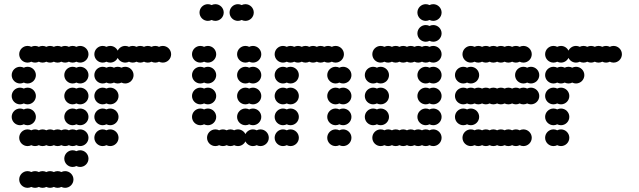

<svg xmlns="http://www.w3.org/2000/svg" viewBox="-20 -700 3064 920"><path d="M72 160C72 182 90 200 112 200C118.5 200 124.6 198.4 130 195.7C135.4 198.4 141.5 200 148 200C154.5 200 160.6 198.4 166 195.7C171.4 198.4 177.5 200 184 200C190.5 200 196.6 198.4 202 195.7C207.4 198.4 213.5 200 220 200C226.5 200 232.6 198.4 238 195.7C243.4 198.4 249.5 200 256 200C262.5 200 268.6 198.4 274 195.7C279.4 198.4 285.5 200 292 200C314 200 332 182 332 160C332 138 314 120 292 120C285.5 120 279.4 121.6 274 124.3C268.6 121.6 262.5 120 256 120C249.5 120 243.4 121.6 238 124.3C232.6 121.6 226.5 120 220 120C213.5 120 207.4 121.6 202 124.3C196.6 121.6 190.5 120 184 120C177.5 120 171.4 121.6 166 124.3C160.6 121.6 154.5 120 148 120C141.5 120 135.4 121.6 130 124.3C124.6 121.6 118.5 120 112 120C90 120 72 138 72 160ZM288 60C288 82 306 100 328 100C334.5 100 340.6 98.4 346 95.7C351.4 98.4 357.5 100 364 100C386 100 404 82 404 60C404 38 386 20 364 20C357.5 20 351.4 21.6 346 24.3C340.6 21.6 334.5 20 328 20C306 20 288 38 288 60ZM72 -40C72 -18 90 0 112 0C118.5 0 124.6 -1.6 130 -4.3C135.4 -1.6 141.5 0 148 0C154.5 0 160.6 -1.6 166 -4.3C171.4 -1.6 177.5 0 184 0C190.5 0 196.6 -1.6 202 -4.3C207.4 -1.6 213.5 0 220 0C226.5 0 232.6 -1.6 238 -4.3C243.4 -1.6 249.5 0 256 0C262.5 0 268.6 -1.6 274 -4.3C279.4 -1.6 285.5 0 292 0C298.5 0 304.6 -1.6 310 -4.3C315.4 -1.6 321.5 0 328 0C334.5 0 340.6 -1.6 346 -4.3C351.4 -1.6 357.5 0 364 0C386 0 404 -18 404 -40C404 -62 386 -80 364 -80C357.5 -80 351.4 -78.4 346 -75.7C340.6 -78.4 334.5 -80 328 -80C321.5 -80 315.4 -78.4 310 -75.7C304.6 -78.4 298.5 -80 292 -80C285.5 -80 279.4 -78.4 274 -75.7C268.6 -78.4 262.5 -80 256 -80C249.5 -80 243.4 -78.4 238 -75.7C232.6 -78.4 226.5 -80 220 -80C213.5 -80 207.4 -78.4 202 -75.7C196.6 -78.4 190.5 -80 184 -80C177.5 -80 171.4 -78.4 166 -75.7C160.6 -78.4 154.5 -80 148 -80C141.5 -80 135.4 -78.4 130 -75.7C124.6 -78.4 118.5 -80 112 -80C90 -80 72 -62 72 -40ZM288 -140C288 -118 306 -100 328 -100C334.5 -100 340.6 -101.6 346 -104.3C351.4 -101.6 357.5 -100 364 -100C386 -100 404 -118 404 -140C404 -162 386 -180 364 -180C357.5 -180 351.4 -178.4 346 -175.7C340.6 -178.4 334.5 -180 328 -180C306 -180 288 -162 288 -140ZM36 -140C36 -118 54 -100 76 -100C82.5 -100 88.6 -101.6 94 -104.3C99.4 -101.6 105.5 -100 112 -100C134 -100 152 -118 152 -140C152 -162 134 -180 112 -180C105.5 -180 99.4 -178.4 94 -175.7C88.6 -178.4 82.5 -180 76 -180C54 -180 36 -162 36 -140ZM288 -240C288 -218 306 -200 328 -200C334.5 -200 340.6 -201.6 346 -204.3C351.4 -201.6 357.5 -200 364 -200C386 -200 404 -218 404 -240C404 -262 386 -280 364 -280C357.5 -280 351.4 -278.4 346 -275.7C340.6 -278.4 334.5 -280 328 -280C306 -280 288 -262 288 -240ZM36 -240C36 -218 54 -200 76 -200C82.5 -200 88.6 -201.6 94 -204.3C99.4 -201.6 105.5 -200 112 -200C134 -200 152 -218 152 -240C152 -262 134 -280 112 -280C105.5 -280 99.4 -278.4 94 -275.7C88.6 -278.4 82.5 -280 76 -280C54 -280 36 -262 36 -240ZM288 -340C288 -318 306 -300 328 -300C334.5 -300 340.6 -301.6 346 -304.3C351.4 -301.6 357.5 -300 364 -300C386 -300 404 -318 404 -340C404 -362 386 -380 364 -380C357.5 -380 351.4 -378.4 346 -375.7C340.6 -378.4 334.5 -380 328 -380C306 -380 288 -362 288 -340ZM36 -340C36 -318 54 -300 76 -300C82.5 -300 88.6 -301.6 94 -304.3C99.4 -301.6 105.5 -300 112 -300C134 -300 152 -318 152 -340C152 -362 134 -380 112 -380C105.5 -380 99.4 -378.4 94 -375.7C88.6 -378.4 82.5 -380 76 -380C54 -380 36 -362 36 -340ZM72 -440C72 -418 90 -400 112 -400C118.5 -400 124.6 -401.6 130 -404.3C135.4 -401.6 141.5 -400 148 -400C154.5 -400 160.6 -401.6 166 -404.3C171.4 -401.6 177.5 -400 184 -400C190.5 -400 196.6 -401.6 202 -404.3C207.4 -401.6 213.5 -400 220 -400C226.5 -400 232.6 -401.6 238 -404.3C243.4 -401.6 249.5 -400 256 -400C262.5 -400 268.6 -401.6 274 -404.3C279.4 -401.6 285.5 -400 292 -400C298.5 -400 304.6 -401.6 310 -404.3C315.4 -401.6 321.5 -400 328 -400C334.5 -400 340.6 -401.6 346 -404.3C351.4 -401.6 357.5 -400 364 -400C386 -400 404 -418 404 -440C404 -462 386 -480 364 -480C357.5 -480 351.4 -478.4 346 -475.7C340.6 -478.4 334.5 -480 328 -480C321.5 -480 315.4 -478.4 310 -475.7C304.6 -478.4 298.5 -480 292 -480C285.5 -480 279.4 -478.4 274 -475.7C268.6 -478.4 262.5 -480 256 -480C249.5 -480 243.4 -478.4 238 -475.7C232.6 -478.4 226.5 -480 220 -480C213.5 -480 207.4 -478.4 202 -475.7C196.6 -478.4 190.5 -480 184 -480C177.5 -480 171.4 -478.4 166 -475.7C160.6 -478.4 154.5 -480 148 -480C141.5 -480 135.4 -478.4 130 -475.7C124.6 -478.4 118.5 -480 112 -480C90 -480 72 -462 72 -440Z M432 -40C432 -18 450 0 472 0C478.5 0 484.6 -1.6 490 -4.3C495.4 -1.6 501.5 0 508 0C530 0 548 -18 548 -40C548 -62 530 -80 508 -80C501.5 -80 495.4 -78.4 490 -75.7C484.6 -78.4 478.5 -80 472 -80C450 -80 432 -62 432 -40ZM432 -140C432 -118 450 -100 472 -100C478.5 -100 484.6 -101.6 490 -104.3C495.4 -101.6 501.5 -100 508 -100C530 -100 548 -118 548 -140C548 -162 530 -180 508 -180C501.5 -180 495.4 -178.4 490 -175.7C484.6 -178.4 478.5 -180 472 -180C450 -180 432 -162 432 -140ZM432 -240C432 -218 450 -200 472 -200C478.5 -200 484.6 -201.6 490 -204.3C495.4 -201.6 501.5 -200 508 -200C530 -200 548 -218 548 -240C548 -262 530 -280 508 -280C501.5 -280 495.4 -278.4 490 -275.7C484.6 -278.4 478.5 -280 472 -280C450 -280 432 -262 432 -240ZM432 -340C432 -318 450 -300 472 -300C478.5 -300 484.6 -301.6 490 -304.3C495.4 -301.6 501.5 -300 508 -300C514.5 -300 520.6 -301.6 526 -304.3C531.4 -301.6 537.5 -300 544 -300C550.5 -300 556.6 -301.6 562 -304.3C567.4 -301.6 573.5 -300 580 -300C602 -300 620 -318 620 -340C620 -362 602 -380 580 -380C573.5 -380 567.4 -378.4 562 -375.7C556.6 -378.4 550.5 -380 544 -380C537.5 -380 531.4 -378.4 526 -375.7C520.6 -378.4 514.5 -380 508 -380C501.5 -380 495.4 -378.4 490 -375.7C484.6 -378.4 478.5 -380 472 -380C450 -380 432 -362 432 -340ZM432 -440C432 -418 450 -400 472 -400C478.5 -400 484.6 -401.6 490 -404.3C495.4 -401.6 501.5 -400 508 -400C523.8 -400 537.5 -409.3 544 -422.6C550.5 -409.3 564.2 -400 580 -400C586.5 -400 592.6 -401.6 598 -404.3C603.4 -401.6 609.5 -400 616 -400C622.5 -400 628.6 -401.6 634 -404.3C639.4 -401.6 645.5 -400 652 -400C658.5 -400 664.6 -401.6 670 -404.3C675.4 -401.6 681.5 -400 688 -400C694.5 -400 700.6 -401.6 706 -404.3C711.4 -401.6 717.5 -400 724 -400C730.5 -400 736.6 -401.6 742 -404.3C747.4 -401.6 753.5 -400 760 -400C782 -400 800 -418 800 -440C800 -462 782 -480 760 -480C753.5 -480 747.4 -478.4 742 -475.7C736.6 -478.4 730.5 -480 724 -480C717.5 -480 711.4 -478.4 706 -475.7C700.6 -478.4 694.5 -480 688 -480C681.5 -480 675.4 -478.4 670 -475.7C664.6 -478.4 658.5 -480 652 -480C645.5 -480 639.4 -478.4 634 -475.7C628.6 -478.4 622.5 -480 616 -480C609.5 -480 603.4 -478.4 598 -475.7C592.6 -478.4 586.5 -480 580 -480C564.2 -480 550.5 -470.7 544 -457.4C537.5 -470.7 523.8 -480 508 -480C501.5 -480 495.4 -478.4 490 -475.7C484.6 -478.4 478.5 -480 472 -480C450 -480 432 -462 432 -440Z M972 -40C972 -18 990 0 1012 0C1018.5 0 1024.6 -1.6 1030 -4.3C1035.4 -1.6 1041.5 0 1048 0C1054.5 0 1060.6 -1.6 1066 -4.3C1071.4 -1.6 1077.5 0 1084 0C1090.5 0 1096.6 -1.6 1102 -4.3C1107.4 -1.6 1113.5 0 1120 0C1135.8 0 1149.5 -9.3 1156 -22.6C1162.5 -9.3 1176.2 0 1192 0C1198.5 0 1204.6 -1.6 1210 -4.3C1215.4 -1.6 1221.5 0 1228 0C1250 0 1268 -18 1268 -40C1268 -62 1250 -80 1228 -80C1221.5 -80 1215.4 -78.4 1210 -75.7C1204.6 -78.4 1198.5 -80 1192 -80C1176.2 -80 1162.5 -70.7 1156 -57.4C1149.5 -70.7 1135.8 -80 1120 -80C1113.5 -80 1107.4 -78.4 1102 -75.7C1096.6 -78.4 1090.5 -80 1084 -80C1077.5 -80 1071.4 -78.4 1066 -75.7C1060.6 -78.4 1054.5 -80 1048 -80C1041.5 -80 1035.4 -78.4 1030 -75.7C1024.6 -78.4 1018.5 -80 1012 -80C990 -80 972 -62 972 -40ZM1116 -140C1116 -118 1134 -100 1156 -100C1162.5 -100 1168.6 -101.6 1174 -104.3C1179.4 -101.6 1185.5 -100 1192 -100C1214 -100 1232 -118 1232 -140C1232 -162 1214 -180 1192 -180C1185.5 -180 1179.4 -178.4 1174 -175.7C1168.6 -178.4 1162.5 -180 1156 -180C1134 -180 1116 -162 1116 -140ZM900 -140C900 -118 918 -100 940 -100C946.5 -100 952.6 -101.6 958 -104.3C963.4 -101.6 969.5 -100 976 -100C998 -100 1016 -118 1016 -140C1016 -162 998 -180 976 -180C969.5 -180 963.4 -178.4 958 -175.7C952.6 -178.4 946.5 -180 940 -180C918 -180 900 -162 900 -140ZM1116 -240C1116 -218 1134 -200 1156 -200C1162.5 -200 1168.6 -201.6 1174 -204.3C1179.4 -201.6 1185.5 -200 1192 -200C1214 -200 1232 -218 1232 -240C1232 -262 1214 -280 1192 -280C1185.5 -280 1179.4 -278.4 1174 -275.7C1168.6 -278.4 1162.5 -280 1156 -280C1134 -280 1116 -262 1116 -240ZM900 -240C900 -218 918 -200 940 -200C946.5 -200 952.6 -201.6 958 -204.3C963.4 -201.6 969.5 -200 976 -200C998 -200 1016 -218 1016 -240C1016 -262 998 -280 976 -280C969.5 -280 963.4 -278.4 958 -275.7C952.6 -278.4 946.5 -280 940 -280C918 -280 900 -262 900 -240ZM1116 -340C1116 -318 1134 -300 1156 -300C1162.5 -300 1168.6 -301.6 1174 -304.3C1179.4 -301.6 1185.5 -300 1192 -300C1214 -300 1232 -318 1232 -340C1232 -362 1214 -380 1192 -380C1185.5 -380 1179.4 -378.4 1174 -375.7C1168.6 -378.4 1162.5 -380 1156 -380C1134 -380 1116 -362 1116 -340ZM900 -340C900 -318 918 -300 940 -300C946.5 -300 952.6 -301.6 958 -304.3C963.4 -301.6 969.5 -300 976 -300C998 -300 1016 -318 1016 -340C1016 -362 998 -380 976 -380C969.5 -380 963.4 -378.4 958 -375.7C952.6 -378.4 946.5 -380 940 -380C918 -380 900 -362 900 -340ZM1116 -440C1116 -418 1134 -400 1156 -400C1162.5 -400 1168.6 -401.6 1174 -404.3C1179.4 -401.6 1185.5 -400 1192 -400C1214 -400 1232 -418 1232 -440C1232 -462 1214 -480 1192 -480C1185.5 -480 1179.4 -478.4 1174 -475.7C1168.6 -478.4 1162.5 -480 1156 -480C1134 -480 1116 -462 1116 -440ZM900 -440C900 -418 918 -400 940 -400C946.5 -400 952.6 -401.6 958 -404.3C963.4 -401.6 969.5 -400 976 -400C998 -400 1016 -418 1016 -440C1016 -462 998 -480 976 -480C969.5 -480 963.4 -478.4 958 -475.7C952.6 -478.4 946.5 -480 940 -480C918 -480 900 -462 900 -440ZM1080 -640C1080 -618 1098 -600 1120 -600C1126.5 -600 1132.6 -601.6 1138 -604.3C1143.4 -601.6 1149.5 -600 1156 -600C1178 -600 1196 -618 1196 -640C1196 -662 1178 -680 1156 -680C1149.5 -680 1143.4 -678.4 1138 -675.7C1132.6 -678.4 1126.5 -680 1120 -680C1098 -680 1080 -662 1080 -640ZM936 -640C936 -618 954 -600 976 -600C982.5 -600 988.6 -601.6 994 -604.3C999.4 -601.6 1005.5 -600 1012 -600C1034 -600 1052 -618 1052 -640C1052 -662 1034 -680 1012 -680C1005.5 -680 999.4 -678.4 994 -675.7C988.6 -678.4 982.5 -680 976 -680C954 -680 936 -662 936 -640Z M1548 -40C1548 -18 1566 0 1588 0C1594.5 0 1600.6 -1.6 1606 -4.3C1611.4 -1.6 1617.5 0 1624 0C1646 0 1664 -18 1664 -40C1664 -62 1646 -80 1624 -80C1617.5 -80 1611.4 -78.4 1606 -75.7C1600.6 -78.4 1594.5 -80 1588 -80C1566 -80 1548 -62 1548 -40ZM1296 -40C1296 -18 1314 0 1336 0C1342.5 0 1348.6 -1.6 1354 -4.3C1359.4 -1.6 1365.5 0 1372 0C1394 0 1412 -18 1412 -40C1412 -62 1394 -80 1372 -80C1365.5 -80 1359.4 -78.4 1354 -75.7C1348.6 -78.4 1342.5 -80 1336 -80C1314 -80 1296 -62 1296 -40ZM1548 -140C1548 -118 1566 -100 1588 -100C1594.5 -100 1600.6 -101.6 1606 -104.3C1611.4 -101.6 1617.5 -100 1624 -100C1646 -100 1664 -118 1664 -140C1664 -162 1646 -180 1624 -180C1617.5 -180 1611.4 -178.4 1606 -175.7C1600.6 -178.4 1594.5 -180 1588 -180C1566 -180 1548 -162 1548 -140ZM1296 -140C1296 -118 1314 -100 1336 -100C1342.5 -100 1348.6 -101.6 1354 -104.3C1359.4 -101.6 1365.5 -100 1372 -100C1394 -100 1412 -118 1412 -140C1412 -162 1394 -180 1372 -180C1365.5 -180 1359.4 -178.4 1354 -175.7C1348.6 -178.4 1342.5 -180 1336 -180C1314 -180 1296 -162 1296 -140ZM1548 -240C1548 -218 1566 -200 1588 -200C1594.5 -200 1600.6 -201.6 1606 -204.3C1611.4 -201.6 1617.5 -200 1624 -200C1646 -200 1664 -218 1664 -240C1664 -262 1646 -280 1624 -280C1617.5 -280 1611.4 -278.4 1606 -275.7C1600.6 -278.4 1594.5 -280 1588 -280C1566 -280 1548 -262 1548 -240ZM1296 -240C1296 -218 1314 -200 1336 -200C1342.5 -200 1348.6 -201.6 1354 -204.3C1359.4 -201.6 1365.5 -200 1372 -200C1394 -200 1412 -218 1412 -240C1412 -262 1394 -280 1372 -280C1365.5 -280 1359.4 -278.4 1354 -275.7C1348.6 -278.4 1342.5 -280 1336 -280C1314 -280 1296 -262 1296 -240ZM1548 -340C1548 -318 1566 -300 1588 -300C1594.5 -300 1600.6 -301.6 1606 -304.3C1611.4 -301.6 1617.5 -300 1624 -300C1646 -300 1664 -318 1664 -340C1664 -362 1646 -380 1624 -380C1617.5 -380 1611.4 -378.4 1606 -375.7C1600.6 -378.4 1594.5 -380 1588 -380C1566 -380 1548 -362 1548 -340ZM1296 -340C1296 -318 1314 -300 1336 -300C1342.5 -300 1348.6 -301.6 1354 -304.3C1359.4 -301.6 1365.5 -300 1372 -300C1394 -300 1412 -318 1412 -340C1412 -362 1394 -380 1372 -380C1365.5 -380 1359.4 -378.4 1354 -375.7C1348.6 -378.4 1342.5 -380 1336 -380C1314 -380 1296 -362 1296 -340ZM1296 -440C1296 -418 1314 -400 1336 -400C1342.5 -400 1348.6 -401.6 1354 -404.3C1359.4 -401.6 1365.5 -400 1372 -400C1378.5 -400 1384.6 -401.6 1390 -404.3C1395.4 -401.6 1401.5 -400 1408 -400C1414.5 -400 1420.6 -401.6 1426 -404.3C1431.4 -401.6 1437.5 -400 1444 -400C1450.5 -400 1456.6 -401.6 1462 -404.3C1467.4 -401.6 1473.5 -400 1480 -400C1486.5 -400 1492.6 -401.6 1498 -404.3C1503.4 -401.6 1509.5 -400 1516 -400C1522.5 -400 1528.6 -401.6 1534 -404.3C1539.4 -401.6 1545.5 -400 1552 -400C1558.5 -400 1564.6 -401.6 1570 -404.3C1575.4 -401.6 1581.5 -400 1588 -400C1610 -400 1628 -418 1628 -440C1628 -462 1610 -480 1588 -480C1581.5 -480 1575.4 -478.4 1570 -475.7C1564.6 -478.4 1558.5 -480 1552 -480C1545.5 -480 1539.4 -478.4 1534 -475.7C1528.6 -478.4 1522.5 -480 1516 -480C1509.5 -480 1503.4 -478.4 1498 -475.7C1492.6 -478.4 1486.5 -480 1480 -480C1473.5 -480 1467.4 -478.4 1462 -475.7C1456.6 -478.4 1450.5 -480 1444 -480C1437.5 -480 1431.4 -478.4 1426 -475.7C1420.6 -478.4 1414.5 -480 1408 -480C1401.5 -480 1395.4 -478.4 1390 -475.7C1384.6 -478.4 1378.5 -480 1372 -480C1365.5 -480 1359.4 -478.4 1354 -475.7C1348.6 -478.4 1342.5 -480 1336 -480C1314 -480 1296 -462 1296 -440Z M1764 -40C1764 -18 1782 0 1804 0C1810.5 0 1816.6 -1.6 1822 -4.3C1827.4 -1.6 1833.5 0 1840 0C1846.5 0 1852.6 -1.6 1858 -4.3C1863.4 -1.6 1869.5 0 1876 0C1882.5 0 1888.6 -1.6 1894 -4.3C1899.4 -1.6 1905.5 0 1912 0C1918.5 0 1924.6 -1.6 1930 -4.3C1935.4 -1.6 1941.5 0 1948 0C1954.5 0 1960.6 -1.6 1966 -4.3C1971.4 -1.6 1977.5 0 1984 0C1990.5 0 1996.6 -1.6 2002 -4.3C2007.4 -1.6 2013.5 0 2020 0C2026.5 0 2032.6 -1.6 2038 -4.3C2043.4 -1.6 2049.5 0 2056 0C2078 0 2096 -18 2096 -40C2096 -62 2078 -80 2056 -80C2049.5 -80 2043.4 -78.4 2038 -75.7C2032.6 -78.4 2026.5 -80 2020 -80C2013.5 -80 2007.4 -78.4 2002 -75.7C1996.6 -78.4 1990.5 -80 1984 -80C1977.5 -80 1971.4 -78.4 1966 -75.7C1960.6 -78.4 1954.5 -80 1948 -80C1941.5 -80 1935.4 -78.4 1930 -75.7C1924.6 -78.4 1918.5 -80 1912 -80C1905.5 -80 1899.4 -78.4 1894 -75.7C1888.6 -78.4 1882.5 -80 1876 -80C1869.5 -80 1863.4 -78.4 1858 -75.7C1852.6 -78.4 1846.5 -80 1840 -80C1833.5 -80 1827.4 -78.4 1822 -75.7C1816.6 -78.4 1810.5 -80 1804 -80C1782 -80 1764 -62 1764 -40ZM1980 -140C1980 -118 1998 -100 2020 -100C2026.5 -100 2032.6 -101.6 2038 -104.3C2043.4 -101.6 2049.5 -100 2056 -100C2078 -100 2096 -118 2096 -140C2096 -162 2078 -180 2056 -180C2049.5 -180 2043.4 -178.4 2038 -175.7C2032.6 -178.4 2026.5 -180 2020 -180C1998 -180 1980 -162 1980 -140ZM1728 -140C1728 -118 1746 -100 1768 -100C1774.5 -100 1780.6 -101.6 1786 -104.3C1791.4 -101.6 1797.5 -100 1804 -100C1826 -100 1844 -118 1844 -140C1844 -162 1826 -180 1804 -180C1797.5 -180 1791.4 -178.4 1786 -175.7C1780.6 -178.4 1774.5 -180 1768 -180C1746 -180 1728 -162 1728 -140ZM1980 -240C1980 -218 1998 -200 2020 -200C2026.5 -200 2032.6 -201.6 2038 -204.3C2043.4 -201.6 2049.5 -200 2056 -200C2078 -200 2096 -218 2096 -240C2096 -262 2078 -280 2056 -280C2049.5 -280 2043.4 -278.4 2038 -275.7C2032.6 -278.4 2026.5 -280 2020 -280C1998 -280 1980 -262 1980 -240ZM1728 -240C1728 -218 1746 -200 1768 -200C1774.5 -200 1780.6 -201.6 1786 -204.3C1791.4 -201.6 1797.5 -200 1804 -200C1826 -200 1844 -218 1844 -240C1844 -262 1826 -280 1804 -280C1797.5 -280 1791.4 -278.4 1786 -275.7C1780.6 -278.4 1774.5 -280 1768 -280C1746 -280 1728 -262 1728 -240ZM1980 -340C1980 -318 1998 -300 2020 -300C2026.5 -300 2032.6 -301.6 2038 -304.3C2043.4 -301.6 2049.5 -300 2056 -300C2078 -300 2096 -318 2096 -340C2096 -362 2078 -380 2056 -380C2049.5 -380 2043.4 -378.4 2038 -375.7C2032.6 -378.4 2026.5 -380 2020 -380C1998 -380 1980 -362 1980 -340ZM1728 -340C1728 -318 1746 -300 1768 -300C1774.5 -300 1780.6 -301.6 1786 -304.3C1791.4 -301.6 1797.5 -300 1804 -300C1826 -300 1844 -318 1844 -340C1844 -362 1826 -380 1804 -380C1797.5 -380 1791.4 -378.4 1786 -375.7C1780.6 -378.4 1774.5 -380 1768 -380C1746 -380 1728 -362 1728 -340ZM1764 -440C1764 -418 1782 -400 1804 -400C1810.5 -400 1816.6 -401.6 1822 -404.3C1827.4 -401.6 1833.5 -400 1840 -400C1846.5 -400 1852.6 -401.6 1858 -404.3C1863.4 -401.6 1869.5 -400 1876 -400C1882.5 -400 1888.6 -401.6 1894 -404.3C1899.4 -401.6 1905.5 -400 1912 -400C1918.5 -400 1924.6 -401.6 1930 -404.3C1935.4 -401.6 1941.5 -400 1948 -400C1954.5 -400 1960.6 -401.6 1966 -404.3C1971.4 -401.6 1977.5 -400 1984 -400C1990.5 -400 1996.6 -401.6 2002 -404.3C2007.4 -401.6 2013.5 -400 2020 -400C2026.5 -400 2032.6 -401.6 2038 -404.3C2043.4 -401.6 2049.5 -400 2056 -400C2078 -400 2096 -418 2096 -440C2096 -462 2078 -480 2056 -480C2049.5 -480 2043.4 -478.4 2038 -475.7C2032.6 -478.4 2026.5 -480 2020 -480C2013.5 -480 2007.4 -478.4 2002 -475.7C1996.6 -478.4 1990.5 -480 1984 -480C1977.5 -480 1971.4 -478.4 1966 -475.7C1960.6 -478.4 1954.5 -480 1948 -480C1941.5 -480 1935.4 -478.4 1930 -475.7C1924.6 -478.4 1918.5 -480 1912 -480C1905.5 -480 1899.4 -478.4 1894 -475.7C1888.6 -478.4 1882.5 -480 1876 -480C1869.5 -480 1863.4 -478.4 1858 -475.7C1852.6 -478.4 1846.5 -480 1840 -480C1833.5 -480 1827.4 -478.4 1822 -475.7C1816.6 -478.4 1810.5 -480 1804 -480C1782 -480 1764 -462 1764 -440ZM1980 -540C1980 -518 1998 -500 2020 -500C2026.5 -500 2032.6 -501.6 2038 -504.3C2043.4 -501.6 2049.5 -500 2056 -500C2078 -500 2096 -518 2096 -540C2096 -562 2078 -580 2056 -580C2049.5 -580 2043.4 -578.4 2038 -575.7C2032.6 -578.4 2026.5 -580 2020 -580C1998 -580 1980 -562 1980 -540ZM1980 -640C1980 -618 1998 -600 2020 -600C2026.5 -600 2032.6 -601.6 2038 -604.3C2043.4 -601.6 2049.5 -600 2056 -600C2078 -600 2096 -618 2096 -640C2096 -662 2078 -680 2056 -680C2049.5 -680 2043.4 -678.4 2038 -675.7C2032.6 -678.4 2026.5 -680 2020 -680C1998 -680 1980 -662 1980 -640Z M2196 -40C2196 -18 2214 0 2236 0C2242.5 0 2248.6 -1.6 2254 -4.3C2259.4 -1.6 2265.5 0 2272 0C2278.5 0 2284.6 -1.6 2290 -4.3C2295.4 -1.6 2301.5 0 2308 0C2314.5 0 2320.6 -1.6 2326 -4.3C2331.4 -1.6 2337.5 0 2344 0C2350.5 0 2356.6 -1.6 2362 -4.3C2367.4 -1.6 2373.5 0 2380 0C2386.5 0 2392.6 -1.6 2398 -4.3C2403.4 -1.6 2409.5 0 2416 0C2422.5 0 2428.6 -1.6 2434 -4.3C2439.4 -1.6 2445.5 0 2452 0C2458.5 0 2464.6 -1.6 2470 -4.3C2475.4 -1.6 2481.5 0 2488 0C2510 0 2528 -18 2528 -40C2528 -62 2510 -80 2488 -80C2481.5 -80 2475.4 -78.4 2470 -75.7C2464.6 -78.4 2458.5 -80 2452 -80C2445.5 -80 2439.4 -78.4 2434 -75.7C2428.6 -78.4 2422.5 -80 2416 -80C2409.5 -80 2403.4 -78.4 2398 -75.7C2392.6 -78.4 2386.5 -80 2380 -80C2373.5 -80 2367.4 -78.4 2362 -75.7C2356.6 -78.4 2350.5 -80 2344 -80C2337.5 -80 2331.4 -78.4 2326 -75.7C2320.6 -78.4 2314.5 -80 2308 -80C2301.5 -80 2295.4 -78.4 2290 -75.7C2284.6 -78.4 2278.5 -80 2272 -80C2265.5 -80 2259.4 -78.4 2254 -75.7C2248.6 -78.4 2242.5 -80 2236 -80C2214 -80 2196 -62 2196 -40ZM2160 -140C2160 -118 2178 -100 2200 -100C2206.5 -100 2212.6 -101.6 2218 -104.3C2223.4 -101.6 2229.5 -100 2236 -100C2258 -100 2276 -118 2276 -140C2276 -162 2258 -180 2236 -180C2229.5 -180 2223.4 -178.4 2218 -175.7C2212.6 -178.4 2206.5 -180 2200 -180C2178 -180 2160 -162 2160 -140ZM2160 -240C2160 -218 2178 -200 2200 -200C2206.5 -200 2212.6 -201.6 2218 -204.3C2223.4 -201.6 2229.5 -200 2236 -200C2242.5 -200 2248.6 -201.6 2254 -204.3C2259.4 -201.6 2265.5 -200 2272 -200C2278.5 -200 2284.6 -201.6 2290 -204.3C2295.4 -201.6 2301.5 -200 2308 -200C2314.5 -200 2320.6 -201.6 2326 -204.3C2331.4 -201.6 2337.5 -200 2344 -200C2350.5 -200 2356.6 -201.6 2362 -204.3C2367.4 -201.6 2373.5 -200 2380 -200C2386.5 -200 2392.6 -201.6 2398 -204.3C2403.4 -201.6 2409.5 -200 2416 -200C2422.5 -200 2428.6 -201.6 2434 -204.3C2439.4 -201.6 2445.5 -200 2452 -200C2458.5 -200 2464.6 -201.6 2470 -204.3C2475.4 -201.6 2481.5 -200 2488 -200C2494.5 -200 2500.6 -201.6 2506 -204.3C2511.4 -201.6 2517.5 -200 2524 -200C2546 -200 2564 -218 2564 -240C2564 -262 2546 -280 2524 -280C2517.5 -280 2511.4 -278.4 2506 -275.7C2500.6 -278.4 2494.5 -280 2488 -280C2481.5 -280 2475.4 -278.4 2470 -275.7C2464.6 -278.4 2458.5 -280 2452 -280C2445.5 -280 2439.4 -278.4 2434 -275.7C2428.6 -278.4 2422.5 -280 2416 -280C2409.5 -280 2403.4 -278.4 2398 -275.7C2392.6 -278.4 2386.5 -280 2380 -280C2373.5 -280 2367.4 -278.4 2362 -275.7C2356.6 -278.4 2350.5 -280 2344 -280C2337.5 -280 2331.4 -278.4 2326 -275.7C2320.6 -278.4 2314.5 -280 2308 -280C2301.5 -280 2295.4 -278.4 2290 -275.7C2284.6 -278.4 2278.5 -280 2272 -280C2265.5 -280 2259.4 -278.4 2254 -275.7C2248.6 -278.4 2242.5 -280 2236 -280C2229.5 -280 2223.4 -278.4 2218 -275.7C2212.6 -278.4 2206.5 -280 2200 -280C2178 -280 2160 -262 2160 -240ZM2448 -340C2448 -318 2466 -300 2488 -300C2494.5 -300 2500.6 -301.6 2506 -304.3C2511.4 -301.6 2517.5 -300 2524 -300C2546 -300 2564 -318 2564 -340C2564 -362 2546 -380 2524 -380C2517.5 -380 2511.4 -378.4 2506 -375.7C2500.6 -378.4 2494.5 -380 2488 -380C2466 -380 2448 -362 2448 -340ZM2160 -340C2160 -318 2178 -300 2200 -300C2206.5 -300 2212.6 -301.6 2218 -304.3C2223.4 -301.6 2229.5 -300 2236 -300C2258 -300 2276 -318 2276 -340C2276 -362 2258 -380 2236 -380C2229.5 -380 2223.4 -378.4 2218 -375.7C2212.6 -378.4 2206.5 -380 2200 -380C2178 -380 2160 -362 2160 -340ZM2196 -440C2196 -418 2214 -400 2236 -400C2242.5 -400 2248.6 -401.6 2254 -404.3C2259.4 -401.6 2265.5 -400 2272 -400C2278.5 -400 2284.6 -401.6 2290 -404.3C2295.4 -401.6 2301.5 -400 2308 -400C2314.5 -400 2320.6 -401.6 2326 -404.3C2331.4 -401.6 2337.5 -400 2344 -400C2350.5 -400 2356.6 -401.6 2362 -404.3C2367.4 -401.6 2373.5 -400 2380 -400C2386.5 -400 2392.6 -401.6 2398 -404.3C2403.4 -401.6 2409.5 -400 2416 -400C2422.5 -400 2428.6 -401.6 2434 -404.3C2439.4 -401.6 2445.5 -400 2452 -400C2458.5 -400 2464.6 -401.6 2470 -404.3C2475.4 -401.6 2481.5 -400 2488 -400C2510 -400 2528 -418 2528 -440C2528 -462 2510 -480 2488 -480C2481.5 -480 2475.4 -478.4 2470 -475.7C2464.6 -478.4 2458.5 -480 2452 -480C2445.5 -480 2439.4 -478.4 2434 -475.7C2428.6 -478.4 2422.5 -480 2416 -480C2409.5 -480 2403.4 -478.4 2398 -475.7C2392.6 -478.4 2386.5 -480 2380 -480C2373.5 -480 2367.4 -478.4 2362 -475.7C2356.6 -478.4 2350.5 -480 2344 -480C2337.5 -480 2331.4 -478.4 2326 -475.7C2320.6 -478.4 2314.5 -480 2308 -480C2301.5 -480 2295.4 -478.4 2290 -475.7C2284.6 -478.4 2278.5 -480 2272 -480C2265.5 -480 2259.4 -478.4 2254 -475.7C2248.6 -478.4 2242.5 -480 2236 -480C2214 -480 2196 -462 2196 -440Z M2592 -40C2592 -18 2610 0 2632 0C2638.5 0 2644.6 -1.6 2650 -4.3C2655.4 -1.6 2661.5 0 2668 0C2690 0 2708 -18 2708 -40C2708 -62 2690 -80 2668 -80C2661.5 -80 2655.4 -78.4 2650 -75.7C2644.6 -78.4 2638.5 -80 2632 -80C2610 -80 2592 -62 2592 -40ZM2592 -140C2592 -118 2610 -100 2632 -100C2638.5 -100 2644.6 -101.6 2650 -104.3C2655.4 -101.6 2661.5 -100 2668 -100C2690 -100 2708 -118 2708 -140C2708 -162 2690 -180 2668 -180C2661.5 -180 2655.4 -178.4 2650 -175.7C2644.6 -178.4 2638.5 -180 2632 -180C2610 -180 2592 -162 2592 -140ZM2592 -240C2592 -218 2610 -200 2632 -200C2638.5 -200 2644.6 -201.6 2650 -204.3C2655.4 -201.6 2661.5 -200 2668 -200C2690 -200 2708 -218 2708 -240C2708 -262 2690 -280 2668 -280C2661.5 -280 2655.4 -278.4 2650 -275.7C2644.6 -278.4 2638.5 -280 2632 -280C2610 -280 2592 -262 2592 -240ZM2592 -340C2592 -318 2610 -300 2632 -300C2638.5 -300 2644.6 -301.6 2650 -304.3C2655.4 -301.6 2661.5 -300 2668 -300C2674.5 -300 2680.6 -301.6 2686 -304.3C2691.4 -301.6 2697.5 -300 2704 -300C2710.5 -300 2716.6 -301.6 2722 -304.3C2727.4 -301.6 2733.5 -300 2740 -300C2762 -300 2780 -318 2780 -340C2780 -362 2762 -380 2740 -380C2733.5 -380 2727.4 -378.4 2722 -375.7C2716.6 -378.4 2710.5 -380 2704 -380C2697.5 -380 2691.4 -378.4 2686 -375.7C2680.6 -378.4 2674.5 -380 2668 -380C2661.5 -380 2655.4 -378.4 2650 -375.7C2644.6 -378.4 2638.5 -380 2632 -380C2610 -380 2592 -362 2592 -340ZM2592 -440C2592 -418 2610 -400 2632 -400C2638.5 -400 2644.6 -401.6 2650 -404.3C2655.4 -401.6 2661.5 -400 2668 -400C2683.8 -400 2697.5 -409.3 2704 -422.6C2710.5 -409.3 2724.2 -400 2740 -400C2746.5 -400 2752.6 -401.6 2758 -404.3C2763.4 -401.6 2769.5 -400 2776 -400C2782.5 -400 2788.6 -401.6 2794 -404.3C2799.4 -401.6 2805.5 -400 2812 -400C2818.5 -400 2824.6 -401.6 2830 -404.3C2835.4 -401.6 2841.5 -400 2848 -400C2854.5 -400 2860.6 -401.6 2866 -404.3C2871.4 -401.6 2877.5 -400 2884 -400C2890.5 -400 2896.6 -401.6 2902 -404.3C2907.4 -401.6 2913.5 -400 2920 -400C2942 -400 2960 -418 2960 -440C2960 -462 2942 -480 2920 -480C2913.5 -480 2907.4 -478.4 2902 -475.7C2896.6 -478.4 2890.5 -480 2884 -480C2877.5 -480 2871.4 -478.4 2866 -475.7C2860.6 -478.4 2854.5 -480 2848 -480C2841.5 -480 2835.4 -478.4 2830 -475.7C2824.6 -478.4 2818.5 -480 2812 -480C2805.5 -480 2799.4 -478.4 2794 -475.7C2788.6 -478.4 2782.5 -480 2776 -480C2769.5 -480 2763.4 -478.4 2758 -475.7C2752.6 -478.4 2746.5 -480 2740 -480C2724.2 -480 2710.5 -470.7 2704 -457.4C2697.5 -470.7 2683.8 -480 2668 -480C2661.5 -480 2655.4 -478.4 2650 -475.7C2644.6 -478.4 2638.5 -480 2632 -480C2610 -480 2592 -462 2592 -440Z"/></svg>

Font: Dotrice Condensed
Style: Bold
Weight: 700
Width: 2
Monospace: yes
Designer: Paul Flo Williams
Foundry: His Deeds Are Dust
Version: Version 1.001